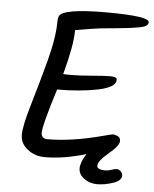

<svg xmlns="http://www.w3.org/2000/svg" viewBox="-55 -757 716 892"><g transform="rotate(5 302.5 -310.5)"><path d="M208 -333Q154 -162 154 -126Q154 -114 161.5 -106.5Q169 -99 181 -99Q296 -99 435 -136Q480 -148 485 -148Q490 -148 494 -146Q520 -142 520 -120Q520 -98 472.5 -58.5Q425 -19 425 3Q425 22 464 22Q476 22 492 16.5Q508 11 517 11Q526 11 535 19.5Q544 28 544 39Q544 63 505 76Q466 89 431 89Q396 89 370 69.5Q344 50 344 22.5Q344 -5 370 -46Q267 -15 178 -15Q132 -15 97.5 -42Q63 -69 63 -110Q63 -151 92.5 -250Q122 -349 152 -461Q182 -573 182 -650Q182 -661 186 -673Q203 -710 404 -710Q605 -710 605 -681Q605 -661 562 -654Q526 -647 466.5 -641.5Q407 -636 383 -633.5Q359 -631 267 -615V-612Q267 -544 230 -407Q236 -406 270.5 -406Q305 -406 363 -411Q421 -416 450.5 -416Q480 -416 480 -402Q480 -367 398 -350Q316 -333 208 -333Z"/></g></svg>

Font: Kalam
Style: Regular
Weight: 400
Designer: Lipi Raval (Devanagari and Latin), Jonny Pinhorn (Latin)
Foundry: Indian Type Foundry
Version: Version 2.001;PS 1.0;hotconv 1.0.79;makeotf.lib2.5.61930; tt